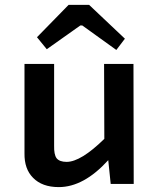

<svg xmlns="http://www.w3.org/2000/svg" viewBox="-20 -751 617 784"><path d="M131 -599 260 -731H344L490 -593L455 -547L316 -647H308L171 -550ZM526 0H432L422 -97Q322 13 220 13Q152 13 115 -25Q79 -61 80 -125V-490H201V-157Q200 -120 211 -105Q223 -90 252 -90Q310 -90 406 -184L405 -490H525Z"/></svg>

Font: Taylor Sans Upright Semi Bold
Style: Regular
Weight: 600
Italic angle: -8°
Designer: Natanael Gama
Version: Version 1.001 September 8, 2015